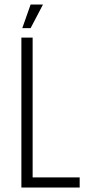

<svg xmlns="http://www.w3.org/2000/svg" viewBox="-20 -833 379 853"><path d="M75 -666H125V-45H334V0H75ZM116 -813H171L116 -708H79Z"/></svg>

Font: Khand Variable Light
Style: Regular
Weight: 300
Designer: Satya Rajpurohit
Foundry: Indian Type Foundry
Version: Version 3.000